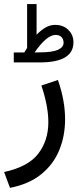

<svg xmlns="http://www.w3.org/2000/svg" viewBox="-26 -658 388 941"><path d="M93.3 -400.9Q97.2 -406.7 100.3 -412.6Q103.5 -418.5 106.9 -423.3V-638.2H153.3V-487.8Q174.3 -509.8 196.8 -522.9Q219.2 -536.1 244.6 -536.1Q283.7 -536.1 308.8 -511.7Q334 -487.3 334 -450.2Q333.5 -352.1 169.4 -352.1H41.5V-400.9ZM168.9 -401.4Q230 -401.4 257.8 -413.8Q285.6 -426.3 285.6 -448.7Q285.6 -465.8 275.4 -476.3Q265.1 -486.8 247.1 -486.8Q223.6 -486.8 197.3 -463.9Q170.9 -440.9 143.6 -400.9ZM22.9 262.7 -5.9 185.1Q113.3 159.2 162.1 94.5Q210.9 29.8 210.9 -58.6Q210.9 -100.1 201.9 -145.8Q192.9 -191.4 176.8 -238.8L257.8 -266.1Q293 -166 293 -73.2Q293 8.3 264.4 77.9Q235.8 147.5 176 196Q116.2 244.6 22.9 262.7Z"/></svg>

Font: Vazirmatn RD
Style: Regular
Weight: 400
Designer: Saber Rastikerdar
Foundry: Saber Rastikerdar
Version: Version 32.102